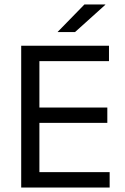

<svg xmlns="http://www.w3.org/2000/svg" viewBox="-20 -845 563 865"><path d="M75.5 0V-639H157.5V0ZM100 0V-69.5H474V0ZM122.5 -291.5V-360.5H463.5V-291.5ZM99.5 -569.5V-639H471V-569.5ZM360.5 -825H454.5V-823.5L318 -700.5H240V-701.5Z"/></svg>

Font: Anek Gurmukhi Medium
Style: Regular
Weight: 400
Version: Version 1.003